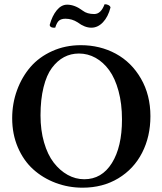

<svg xmlns="http://www.w3.org/2000/svg" viewBox="-20 -870 761 900"><path d="M350.1 -619.1Q312 -619.1 280.3 -602.3Q248.5 -585.4 223.4 -551.8Q198.2 -518.1 184.1 -460.9Q169.9 -403.8 169.9 -329.1Q169.9 -259.8 186.5 -202.4Q203.1 -145 231.7 -107.9Q260.3 -70.8 297.1 -50.3Q334 -29.8 375 -29.8Q457 -29.8 504.4 -105.5Q551.8 -181.2 551.8 -310.1Q551.8 -383.8 535.6 -443.4Q519.5 -502.9 491.9 -540.8Q464.4 -578.6 428 -598.9Q391.6 -619.1 350.1 -619.1ZM685.1 -325.2Q685.1 -230 646.2 -154.1Q607.4 -78.1 534.7 -34.2Q461.9 9.8 367.2 9.8Q300.8 9.8 241 -12.7Q181.2 -35.2 135.7 -76.2Q90.3 -117.2 63.7 -179.2Q37.1 -241.2 37.1 -315.9Q37.1 -384.8 59.8 -447Q82.5 -509.3 123 -556.2Q163.6 -603 224.9 -630.6Q286.1 -658.2 358.9 -658.2Q448.7 -658.2 522.5 -618.4Q596.2 -578.6 640.6 -501.7Q685.1 -424.8 685.1 -325.2ZM421.9 -804.2Q453.1 -804.2 470.2 -850.1Q480 -850.6 488.3 -846.2Q496.6 -841.8 498 -835Q486.8 -791 462.6 -765.6Q438.5 -740.2 408.2 -740.2Q377 -740.2 344.2 -765.1Q317.4 -782.2 287.1 -782.2Q268.1 -782.2 257.3 -773.9Q246.6 -765.6 238.8 -740.2Q215.3 -738.3 212.9 -752.9Q224.6 -795.9 246.1 -822Q267.6 -848.1 294.9 -848.1Q330.6 -848.1 368.2 -819.8Q388.2 -804.2 421.9 -804.2Z"/></svg>

Font: Common Serif SemiBold
Style: Regular
Weight: 600
Designer: Philipp H. Poll, Khaled Hosny
Foundry: Stefan Peev, Context Ltd.
Version: Version 1.026